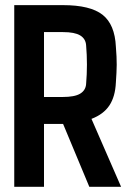

<svg xmlns="http://www.w3.org/2000/svg" viewBox="-20 -717 501 737"><path d="M148.9 0H34.7V-697.3H221.7Q326.7 -697.3 373.8 -660.2Q420.9 -623 424.8 -537.6Q428.2 -497.1 428 -468.3Q427.7 -439.5 424.8 -400.4Q422.4 -346.2 399.9 -312.3Q377.4 -278.3 331.1 -260.7L444.8 0H322.8L222.2 -241.2H148.9ZM148.9 -593.8V-344.7H220.2Q266.6 -344.7 287.6 -357.4Q308.6 -370.1 310.5 -394Q316.9 -469.2 310.5 -543.9Q308.6 -568.4 287.6 -581.1Q266.6 -593.8 221.7 -593.8Z"/></svg>

Font: Agdasima
Style: Bold
Weight: 700
Width: 3
Designer: The DocRepair Project, Patric King
Foundry: Google
Version: Version 2.002